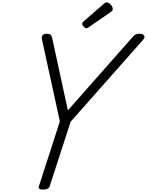

<svg xmlns="http://www.w3.org/2000/svg" viewBox="-20 -1570 1227 1604"><path d="M340 14Q296 14 305 -14L480 -556L330 -1243Q326 -1263 336 -1275.5Q346 -1288 372 -1288Q395 -1288 403.5 -1279Q412 -1270 416 -1252L547 -648L1090 -1263Q1101 -1276 1112.5 -1282Q1124 -1288 1144 -1288Q1175 -1288 1184 -1273Q1193 -1258 1174 -1236L570 -553L395 -14Q386 14 340 14ZM704 -1334Q691 -1334 679 -1347Q667 -1360 667 -1370Q667 -1374 668 -1379Q669 -1384 676 -1389L848 -1539Q853 -1544 859 -1547Q865 -1550 873 -1550Q883 -1550 894.5 -1541Q906 -1532 914 -1520Q922 -1508 922 -1496Q922 -1489 919.5 -1483.5Q917 -1478 907 -1471L723 -1344Q717 -1340 712.5 -1337Q708 -1334 704 -1334Z"/></svg>

Font: Playwrite NL
Style: Regular
Weight: 400
Designer: Veronika Burian, José Scaglione
Foundry: TypeTogether
Version: Version 1.002